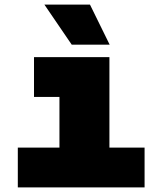

<svg xmlns="http://www.w3.org/2000/svg" viewBox="-20 -810 690 830"><path d="M237 0V-563H453V0ZM57 0V-172H605V0ZM127 -391V-563H345V-391ZM454 -617H290L172 -790H369Z"/></svg>

Font: Azeret Mono Thin Black
Style: Regular
Weight: 900
Version: Version 1.002